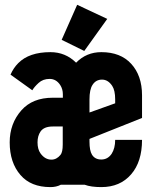

<svg xmlns="http://www.w3.org/2000/svg" viewBox="-20 -762 626 792"><path d="M565.9 -185.1Q565.9 -94.7 521 -43Q475.6 9.8 397.9 9.8Q355.5 9.8 329.1 0H231Q212.4 9.8 188 9.8Q107.4 9.8 64.5 -40Q20 -91.3 20 -174.8Q20 -252.4 68.4 -307.1Q114.3 -358.9 197.8 -358.9H239.3V-372.6Q239.3 -394.5 228.5 -411.1Q211.9 -436.5 184.6 -436.5Q157.2 -436.5 139.2 -419.9Q121.1 -403.3 113.3 -389.6L23.4 -454.1Q35.6 -481.9 55.2 -501.5Q100.1 -546.9 188 -546.9Q250 -546.9 293.9 -503.4Q336.4 -546.9 397.9 -546.9Q477.1 -546.9 521 -499Q565.9 -450.2 565.9 -369.1V-275.4L349.1 -189V-178.2Q349.1 -140.6 359.4 -124Q371.6 -104 397.9 -104Q424.3 -104 440.4 -127.4Q455.1 -150.4 455.1 -185.1ZM349.1 -297.9 455.1 -335.9V-351.6Q455.1 -389.2 442.9 -407.7Q425.8 -433.6 400.9 -433.6Q375.5 -433.6 361.8 -412.1Q349.1 -393.1 349.1 -351.6ZM238.8 -240.2H197.8Q161.1 -240.2 147 -219.2Q134.8 -201.2 134.8 -174.8Q134.8 -146.5 147 -129.4Q165.5 -103.5 192.4 -103.5Q213.4 -103.5 229.5 -123Q238.8 -134.3 238.8 -166ZM298.3 -742.2 422.4 -684.1 327.6 -551.8 234.4 -597.7Z"/></svg>

Font: Consola Mono
Style: Bold
Weight: 700
Monospace: yes
Designer: Wojciech Kalinowski "wmk69" (wmk69@o2.pl)
Foundry: Wojciech Kalinowski "wmk69" (wmk69@o2.pl)
Version: Version 2.1.0